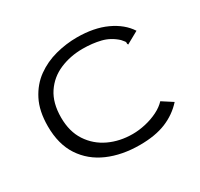

<svg xmlns="http://www.w3.org/2000/svg" viewBox="-137 -800 1023 982"><g transform="rotate(-30 375.0 -309.0)"><path d="M427 10Q322 10 240.5 -25.5Q159 -61 112.5 -131.5Q66 -202 66 -308Q66 -398 97.5 -459.5Q129 -521 180.5 -558Q232 -595 295 -611.5Q358 -628 421 -628Q522 -628 594.5 -594.5Q667 -561 703 -505L640 -470L631 -465L628 -472Q630 -479 626 -485Q622 -491 611 -503Q572 -539 523.5 -551Q475 -563 418 -563Q345 -563 283 -536.5Q221 -510 184 -454.5Q147 -399 147 -313Q147 -230 184.5 -173Q222 -116 284.5 -86.5Q347 -57 423 -57Q460 -57 499.5 -66Q539 -75 573 -92Q607 -109 628 -132L690 -92Q645 -42 581.5 -16Q518 10 427 10Z"/></g></svg>

Font: Inconsolata ExtraExpanded
Style: Regular
Weight: 400
Width: 8
Monospace: yes
Designer: Raph Levien, Cyreal, Brenton Simpson
Foundry: Raph Levien, Cyreal, Google
Version: Version 3.000; ttfautohint (v1.8.2.53-6de2)